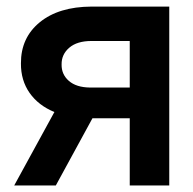

<svg xmlns="http://www.w3.org/2000/svg" viewBox="-20 -566 590 586"><path d="M376 0V-205.1H262.2L150.4 0H23.4L146 -224.1Q97.2 -244.1 70.3 -282.5Q43.5 -320.8 43.9 -372.6Q43.5 -450.7 101.3 -498Q159.2 -545.4 259.3 -545.9H496.6V0ZM376 -298.8V-440.9H259.3Q215.3 -440.9 191.4 -420.4Q167.5 -399.9 168 -369.1Q167.5 -338.9 190.2 -319.1Q212.9 -299.3 254.9 -298.8Z"/></svg>

Font: Inter Display Semi Bold
Style: Regular
Weight: 600
Designer: Rasmus Andersson
Foundry: rsms
Version: Version 4.000;git-37864ae